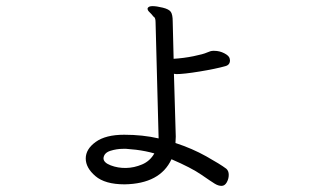

<svg xmlns="http://www.w3.org/2000/svg" viewBox="-20 -559 1040 627"><path d="M392 -73H382Q361 -73 340.5 -66.5Q320 -60 318 -43V-42Q318 -28 341.5 -19Q365 -10 391.5 -10.5Q418 -11 444 -22Q470 -33 484 -58Q456 -66 424 -70ZM544 -489 547 -367Q580 -369 612 -375.5Q644 -382 656 -387.5Q668 -393 676 -393H680Q697 -393 712.5 -385Q728 -377 730 -368L731 -362Q731 -347 716 -343Q684 -334 632 -325.5Q580 -317 556 -317L548 -318L554 -113L553 -92Q608 -74 653.5 -48.5Q699 -23 719 -8Q727 -1 727 12Q727 25 720.5 36.5Q714 48 703.5 48Q693 48 681.5 41Q670 34 637.5 11.5Q605 -11 540 -39Q503 41 387 43Q323 43 291.5 16Q260 -11 260 -41.5Q260 -72 292.5 -95.5Q325 -119 385.5 -119Q446 -119 498 -107L488 -487Q488 -502 481 -505Q475 -513 468.5 -519Q462 -525 462 -530V-532Q465 -539 478 -539Q491 -539 511.5 -534Q532 -529 538 -520Q544 -511 544 -489Z"/></svg>

Font: LXGW WenKai Mono Lite
Style: Regular
Weight: 400
Monospace: yes
Designer: LXGW / Fontworks Inc.
Foundry: LXGW / Fontworks Inc.
Version: Version 1.520; June 14, 2025